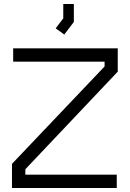

<svg xmlns="http://www.w3.org/2000/svg" viewBox="-20 -942 650 962"><path d="M107 -94V-67H565V0H40V-121L504 -609V-633H46V-700H570V-583ZM259 -800 297 -850V-922H350V-832L302 -769Z"/></svg>

Font: Turret Road Medium
Style: Regular
Weight: 500
Designer: Noponies
Foundry: Noponies
Version: Version 1.001; ttfautohint (v1.8)